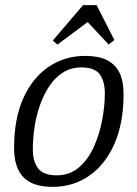

<svg xmlns="http://www.w3.org/2000/svg" viewBox="-20 -720 535 749"><path d="M185 9Q108 9 71.5 -28.5Q35 -66 35 -143Q35 -257 71 -337Q107 -417 170 -459.5Q233 -502 312 -502Q363 -502 396 -486Q429 -470 445.5 -437.5Q462 -405 462 -353Q462 -239 426 -158Q390 -77 327.5 -34Q265 9 185 9ZM201 -36Q252 -36 288 -67Q324 -98 346 -147Q368 -196 378.5 -251.5Q389 -307 389 -356Q389 -402 369.5 -429.5Q350 -457 297 -457Q257 -457 225.5 -437Q194 -417 172 -383.5Q150 -350 135.5 -308.5Q121 -267 114.5 -222.5Q108 -178 108 -137Q108 -91 128.5 -63.5Q149 -36 201 -36ZM204 -546 186 -562 304 -700H357L426 -564L404 -546L322 -634Z"/></svg>

Font: Manuale Light
Style: Italic
Weight: 300
Italic angle: -11°
Version: Version 1.002